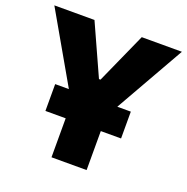

<svg xmlns="http://www.w3.org/2000/svg" viewBox="-134 -818 912 935"><g transform="rotate(20 321.5 -350.0)"><path d="M126 -202H231V0H413V-202H518V-341H448L652 -700H444L326 -437H318L199 -700H-9L197 -341H126Z"/></g></svg>

Font: Fixel Text ExtraBold
Style: Regular
Weight: 800
Width: 4
Designer: AlfaBravo + MacPaw
Foundry: Kyrylo Tkachov, Marchela Mozhyna, Serhii Makarenko, Maria Weinstein, Zakhar Kryvoshyya
Version: Version 1.211